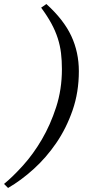

<svg xmlns="http://www.w3.org/2000/svg" viewBox="-100 -722 463 952"><path d="M-80 190Q-36 154 14.5 98Q65 42 107.5 -30.5Q150 -103 178.5 -191Q207 -279 207 -379Q207 -422 202.5 -459Q198 -496 186.5 -532Q175 -568 155 -605Q135 -642 104 -684L130 -702Q216 -624 253.5 -543.5Q291 -463 291 -369Q291 -265 260 -175.5Q229 -86 179 -13Q129 60 66.5 116.5Q4 173 -60 210Z"/></svg>

Font: PTSerif
Style: Italic
Weight: 400
Italic angle: -12°
Designer: A.Korolkova, O.Umpeleva, V.Yefimov
Foundry: ParaType Ltd
Version: Version 1.000W OFL; ttfautohint (v1.2) -l 8 -r 50 -G 200 -x 